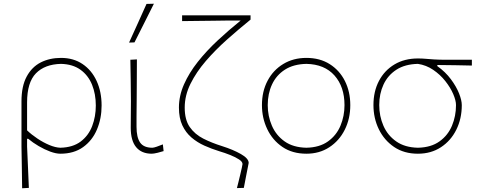

<svg xmlns="http://www.w3.org/2000/svg" viewBox="-20 -814 2580 1028"><path d="M98.5 194Q98 141.5 97 88.2Q96 35 95 -29V-271Q95 -352.5 122.8 -404Q150.5 -455.5 198.2 -479.8Q246 -504 306.5 -504Q373.5 -504 422.2 -471Q471 -438 497.5 -380.2Q524 -322.5 524 -249Q524 -179.5 499.2 -120.8Q474.5 -62 425.2 -26.5Q376 9 303 9Q280 9 249.2 -2.2Q218.5 -13.5 187.2 -31.8Q156 -50 131 -71H125V-29Q127.5 32 130 84.8Q132.5 137.5 134.5 192ZM303 -23Q370 -24.5 412 -56.2Q454 -88 473.5 -139Q493 -190 493 -249Q493 -310.5 472.8 -360.5Q452.5 -410.5 411 -440.5Q369.5 -470.5 306.5 -472Q220 -470 172.5 -421.5Q125 -373 125 -265.5V-116Q149.5 -92.5 180.8 -71.8Q212 -51 244.2 -37.5Q276.5 -24 303 -23Z M792.5 9Q738 9 709 -26Q680 -61 680 -130Q680 -173.5 680.5 -205Q681 -236.5 681 -271Q680.5 -332.5 679.8 -385.2Q679 -438 678 -494L713 -496Q713 -446 712.5 -388Q712 -330 711.8 -277.5Q711.5 -225 711 -191V-135Q711 -78.5 730.2 -50.8Q749.5 -23 795.5 -23Q803 -23 819 -28.5Q835 -34 852 -41L856 -5Q844.5 -1 823.8 4Q803 9 792.5 9ZM671 -586Q694.5 -637.5 718 -689.5Q741.5 -741.5 764.5 -793L804 -794Q778 -742 752 -690.2Q726 -638.5 700 -587Z M1248.5 193Q1251.5 181.5 1256.5 161.5Q1261.5 141.5 1266.5 120.2Q1271.5 99 1275 83.2Q1278.5 67.5 1278.5 64.5Q1278.5 52 1260 39.8Q1241.5 27.5 1212.8 16Q1184 4.5 1153.5 -4.5Q1113 -17 1074.5 -34.2Q1036 -51.5 1005.2 -77.8Q974.5 -104 956.2 -143Q938 -182 938 -238Q938 -301 965.2 -362.5Q992.5 -424 1039 -482.8Q1085.5 -541.5 1145 -597Q1204.5 -652.5 1268.5 -704H1195Q1165.5 -703.5 1124.5 -703Q1083.5 -702.5 1039 -702Q994.5 -701.5 955 -701V-732H1321.5V-709Q1258.5 -658 1196 -602.5Q1133.5 -547 1082.2 -487.5Q1031 -428 1000 -365.5Q969 -303 969 -238Q969 -172.5 996 -133.8Q1023 -95 1068.2 -72Q1113.5 -49 1169.5 -31.5Q1228 -13 1269.8 10.8Q1311.5 34.5 1311.5 58.5Q1304.5 94 1297 132Q1289.5 170 1285.5 192Z M1620.5 9Q1545.5 9 1492.2 -27.2Q1439 -63.5 1410.8 -122.8Q1382.5 -182 1382.5 -251Q1382.5 -325 1412.8 -382Q1443 -439 1496.8 -471.5Q1550.5 -504 1620.5 -504Q1692.5 -504 1745.2 -470.8Q1798 -437.5 1826.8 -380.2Q1855.5 -323 1855.5 -251Q1855.5 -178.5 1826 -119.5Q1796.5 -60.5 1743.5 -25.8Q1690.5 9 1620.5 9ZM1620.5 -23Q1691 -24.5 1736.2 -57Q1781.5 -89.5 1803 -141Q1824.5 -192.5 1824.5 -251Q1824.5 -349.5 1771 -409.8Q1717.5 -470 1620.5 -472Q1551.5 -470.5 1505.5 -441Q1459.5 -411.5 1436.5 -362Q1413.5 -312.5 1413.5 -251Q1413.5 -192.5 1435.8 -141Q1458 -89.5 1503.8 -57Q1549.5 -24.5 1620.5 -23Z M2217.5 9Q2143.5 9 2090.2 -27Q2037 -63 2008.2 -122.2Q1979.5 -181.5 1979.5 -251.5Q1979.5 -324.5 2009 -380.8Q2038.5 -437 2092 -469Q2145.5 -501 2217.5 -501Q2240.5 -501 2259 -499.2Q2277.5 -497.5 2303.8 -495.8Q2330 -494 2375.5 -494H2506.5V-463Q2464.5 -464 2419 -464.8Q2373.5 -465.5 2321.5 -466V-460Q2365 -429 2394 -390Q2423 -351 2437.8 -314Q2452.5 -277 2452.5 -251Q2452.5 -178.5 2423.2 -119.5Q2394 -60.5 2341 -25.8Q2288 9 2217.5 9ZM2217.5 -23Q2288 -24.5 2333.2 -57Q2378.5 -89.5 2400 -141Q2421.5 -192.5 2421.5 -251Q2421.5 -276 2406.5 -310.8Q2391.5 -345.5 2364.2 -380Q2337 -414.5 2299.5 -440Q2262 -465.5 2217.5 -472Q2148.5 -470.5 2102.5 -440.8Q2056.5 -411 2033.5 -361.5Q2010.5 -312 2010.5 -251.5Q2010.5 -192 2033 -140.5Q2055.5 -89 2101.5 -56.8Q2147.5 -24.5 2217.5 -23Z"/></svg>

Font: Commissioner Loud Thin
Style: Regular
Weight: 100
Designer: Kostas Bartsokas
Foundry: Kostas Bartsokas
Version: Version 1.000; ttfautohint (v1.8.3)